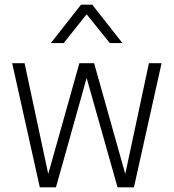

<svg xmlns="http://www.w3.org/2000/svg" viewBox="-20 -800 741 820"><path d="M552 0H482L350 -467L219 0H150L32 -530H85L186 -57L319 -530H382L515 -57L616 -530H670ZM503 -616H449L350 -739L252 -616H197L326 -780H374Z"/></svg>

Font: Tanohe Sans Light
Style: Regular
Weight: 300
Designer: Village Type and Design LLC & Cristiano Sobral
Foundry: Cooper Hewitt Smithsonian Design Museum
Version: Version 1.00;September 29, 2021;FontCreator 13.0.0.2655 64-b